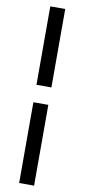

<svg xmlns="http://www.w3.org/2000/svg" viewBox="-119 -891 535 1215"><g transform="rotate(10 148.0 -283.5)"><path d="M100 -347H196V-851H100ZM100 284H196V-235H100Z"/></g></svg>

Font: Noto Sans Mono CJK HK
Style: Bold
Weight: 700
Designer: Ryoko NISHIZUKA 西塚涼子 (kana, bopomofo & ideographs); Paul D. Hunt (Latin, Greek & Cyrillic); Sandoll Communications 산돌커뮤니
Foundry: Adobe
Version: Version 2.004;hotconv 1.0.118;makeotfexe 2.5.65603